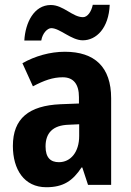

<svg xmlns="http://www.w3.org/2000/svg" viewBox="-20 -841 549 805"><path d="M82 -671H153C158 -702 179 -723 195 -723C231 -723 279 -672 327 -672C384 -672 436 -723 440 -821H369C363 -792 347 -769 328 -769C284 -769 246 -820 193 -820C122 -820 86 -745 82 -671ZM252 -624C190 -624 127 -606 74 -576L118 -479C165 -504 202 -517 243 -517C289 -517 311 -487 311 -434V-407L233 -404C102 -398 34 -345 34 -229C34 -131 81 -56 174 -56C246 -56 285 -83 322 -139H325L349 -66H446V-429C446 -560 377 -624 252 -624ZM268 -318 312 -320V-271C312 -203 276 -161 227 -161C192 -161 171 -180 171 -227C171 -282 200 -316 268 -318Z"/></svg>

Font: Noto Sans Malayalam UI Condensed
Style: Bold
Weight: 700
Width: 3
Designer: Jelle Bosma - Monotype Design Team
Foundry: Monotype Imaging Inc.
Version: Version 2.104